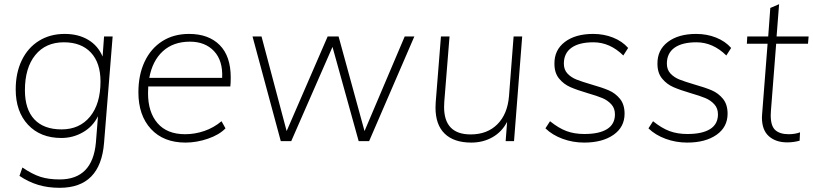

<svg xmlns="http://www.w3.org/2000/svg" viewBox="-20 -674 3885 917"><path d="M518 -500 477 8Q460 223 265 223Q209 223 162.5 209Q116 195 73 166L87 126Q134 158 173 170.5Q212 183 265 183Q422 183 438 7L448 -119Q424 -70 376.5 -42.5Q329 -15 273 -15Q173 -15 114 -78Q55 -141 55 -247Q55 -326 84 -386Q113 -446 166 -479Q219 -512 289 -512Q354 -512 401 -484Q448 -456 470 -404L477 -500ZM460 -285Q460 -374 414 -423Q368 -472 285 -472Q198 -472 148.5 -411Q99 -350 99 -243Q99 -152 144 -104Q189 -56 274 -56Q360 -56 410 -117Q460 -178 460 -285Z M688 -261Q687 -251 687 -229Q687 -138 732.5 -85.5Q778 -33 864 -33Q911 -33 956 -48.5Q1001 -64 1038 -95L1057 -61Q1027 -30 973 -11.5Q919 7 866 7Q761 7 701 -58Q641 -123 641 -233Q641 -316 670.5 -379Q700 -442 754.5 -477Q809 -512 883 -512Q976 -512 1029 -459Q1082 -406 1082 -304Q1082 -276 1080 -261ZM693 -302H1041Q1045 -384 1002.5 -429.5Q960 -475 887 -475Q808 -475 758 -429.5Q708 -384 693 -302Z M1959 -500 1743 0H1693L1568 -450L1371 0H1321L1186 -500H1229L1349 -48L1545 -500H1597L1721 -48L1913 -500Z M2474 -500 2435 0H2395L2402 -92Q2377 -44 2332 -18.5Q2287 7 2231 7Q2148 7 2104 -35.5Q2060 -78 2060 -160Q2060 -177 2061 -186L2086 -500H2127L2102 -189Q2101 -180 2101 -163Q2101 -32 2228 -32Q2307 -32 2355.5 -80.5Q2404 -129 2411 -215L2433 -500Z M2585 -61 2607 -95Q2648 -62 2685.5 -48Q2723 -34 2771 -34Q2842 -34 2879.5 -57.5Q2917 -81 2917 -128Q2917 -157 2899.5 -176Q2882 -195 2857 -205.5Q2832 -216 2787 -229Q2736 -244 2704 -258Q2672 -272 2650 -299Q2628 -326 2628 -369Q2627 -435 2677.5 -473.5Q2728 -512 2813 -512Q2864 -512 2908 -494.5Q2952 -477 2980 -445L2957 -409Q2893 -472 2814 -472Q2746 -472 2709.5 -446Q2673 -420 2673 -370Q2673 -341 2690.5 -322.5Q2708 -304 2733.5 -294Q2759 -284 2803 -271Q2856 -256 2887.5 -242.5Q2919 -229 2941 -202Q2963 -175 2963 -131Q2963 -67 2910 -30Q2857 7 2770 7Q2716 7 2667 -11Q2618 -29 2585 -61Z M3077 -61 3099 -95Q3140 -62 3177.5 -48Q3215 -34 3263 -34Q3334 -34 3371.5 -57.5Q3409 -81 3409 -128Q3409 -157 3391.5 -176Q3374 -195 3349 -205.5Q3324 -216 3279 -229Q3228 -244 3196 -258Q3164 -272 3142 -299Q3120 -326 3120 -369Q3119 -435 3169.5 -473.5Q3220 -512 3305 -512Q3356 -512 3400 -494.5Q3444 -477 3472 -445L3449 -409Q3385 -472 3306 -472Q3238 -472 3201.5 -446Q3165 -420 3165 -370Q3165 -341 3182.5 -322.5Q3200 -304 3225.5 -294Q3251 -284 3295 -271Q3348 -256 3379.5 -242.5Q3411 -229 3433 -202Q3455 -175 3455 -131Q3455 -67 3402 -30Q3349 7 3262 7Q3208 7 3159 -11Q3110 -29 3077 -61Z M3662 -145Q3661 -137 3661 -123Q3661 -72 3683 -52.5Q3705 -33 3747 -33Q3777 -33 3801 -42L3799 -2Q3770 6 3740 6Q3685 6 3652 -23.5Q3619 -53 3619 -113L3620 -130L3646 -465H3547L3549 -500H3649L3659 -636L3701 -654L3689 -500H3842L3839 -465H3687Z"/></svg>

Font: Muli ExtraLight
Style: Italic
Weight: 275
Italic angle: -4.541°
Designer: Vernon Adams
Foundry: Vernon Adams
Version: Version 2.001